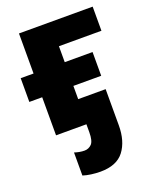

<svg xmlns="http://www.w3.org/2000/svg" viewBox="-147 -635 791 972"><g transform="rotate(-20 248.0 -149.5)"><path d="M224.1 250C282.7 250 325.2 232.9 351.6 198.2C377.9 163.6 391.1 117.7 391.1 61V-133.8H243.2V-205.1H393.1V-333H243.2V-418.9H472.2V-548.8H75.2V-333H5.9V-205.1H75.2V0H238.8V43C238.8 74.2 233.4 95.2 223.1 106C212.4 116.7 199.7 122.1 185.1 122.1C166 122.1 149.9 118.7 130.9 112.8V236.8C154.8 245.1 192.4 250 224.1 250Z"/></g></svg>

Font: Noto Reveo Sans
Style: Regular
Weight: 800
Designer: Monotype Design Team
Foundry: Monotype Imaging Inc.
Version: Version 2.007